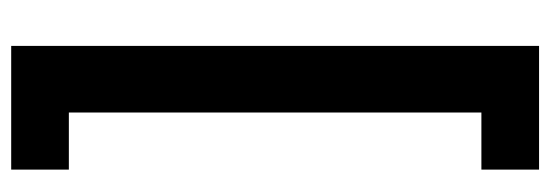

<svg xmlns="http://www.w3.org/2000/svg" viewBox="-340 -498 983 343"><g transform="rotate(90 151.5 -326.5)"><path d="M283 42V145H62V-798H283V-695H181V42Z"/></g></svg>

Font: Kreadon
Style: Bold
Weight: 700
Designer: Reiya WATANABE
Foundry: StudioGnu
Version: Version 1.003; ttfautohint (v1.8.4.7-5d5b);gftools[0.9.32]